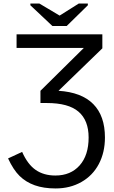

<svg xmlns="http://www.w3.org/2000/svg" viewBox="-20 -852 640 1080"><path d="M207.5 -341.3 451.7 -582.5H73.2V-658.7H555.7V-580.1L309.1 -341.3Q439 -333 504.6 -266.6Q570.3 -200.2 570.3 -78.6Q570.3 5.4 535.9 70.6Q501.5 135.7 437.7 171.9Q374 208 293 208Q225.6 208 175.5 190.2Q125.5 172.4 90.3 137.9Q55.2 103.5 25.4 39.1L104.5 2.4Q135.3 72.3 180.7 103.8Q226.1 135.3 291.5 135.3Q377.4 135.3 428 78.4Q478.5 21.5 478.5 -78.6Q478.5 -174.8 421.9 -223.6Q365.2 -272.5 243.7 -272.5H207.5ZM355 -705.6H274.9L150.9 -822.3V-832H201.7L314.9 -764.6H315.9L422.9 -832H474.1V-822.3Z"/></svg>

Font: Liberation Mono
Style: Regular
Weight: 400
Monospace: yes
Designer: Steve Matteson
Foundry: Ascender Corporation
Version: Version 2.1.5